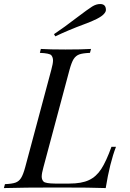

<svg xmlns="http://www.w3.org/2000/svg" viewBox="-55 -957 661 977"><path d="M-35.2 0 -29.8 -20Q6.3 -21.5 23.9 -27.8Q41.5 -34.2 52.2 -51.3Q63 -68.4 73.2 -106L206.1 -602.1Q214.8 -633.8 214.8 -649.4Q214.8 -665 206.1 -675.8Q197.3 -686 147.9 -688L152.8 -708Q195.3 -705.1 278.3 -705.1Q361.3 -705.1 408.2 -708L402.8 -688Q366.2 -686.5 348.6 -680.2Q331.1 -673.8 319.8 -656.7Q309.1 -639.6 298.8 -602.1L166 -106Q157.2 -74.2 157.2 -58.6Q157.2 -43 166.5 -33.2Q175.8 -23.4 225.1 -22.9H297.9Q360.4 -22.9 397.5 -40.5Q434.6 -57.6 460 -96.7Q485.4 -135.7 512.2 -210H535.2Q503.9 -128.9 482.9 0Q415 -2.9 238.3 -2.9Q61.5 -2.9 -35.2 0ZM454.6 -936.5Q483.9 -936.5 483.9 -906.7Q484.4 -897.5 473.6 -885.7Q453.6 -862.8 373 -833.5Q292.5 -803.7 226.6 -772L219.7 -783.2Q272.9 -818.8 333 -865.2Q393.6 -911.1 414.1 -923.8Q434.6 -936.5 454.6 -936.5Z"/></svg>

Font: PlayfairDisplay-Italic
Style: Italic
Weight: 400
Italic angle: -14°
Designer: Claus Eggers Sørensen
Foundry: Claus Eggers Sørensen
Version: Version 1.002;PS 001.002;hotconv 1.0.70;makeotf.lib2.5.58329